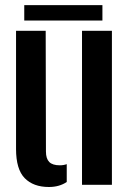

<svg xmlns="http://www.w3.org/2000/svg" viewBox="-20 -720 508 748"><path d="M42.5 -139.5V-600H158L159 -129.5Q159 -102 171.8 -89Q184.5 -76 213 -76Q228 -76 240 -80.5V-11Q211 8.5 170.5 8.5Q110 8.5 76.2 -26Q42.5 -60.5 42.5 -139.5ZM299.5 0V-600H416V0ZM74.5 -700H379V-640H74.5Z"/></svg>

Font: Big Shoulders Stencil Text
Style: Bold
Weight: 700
Designer: Patric King
Foundry: XO Type Co
Version: Version 1.000